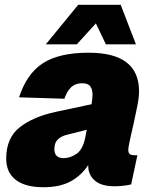

<svg xmlns="http://www.w3.org/2000/svg" viewBox="-20 -773 643 805"><path d="M350 -77Q350 -80 350 -81Q321 -37 276 -12.5Q231 12 162 12Q86 12 46 -19Q6 -50 6 -108Q6 -195 63 -239.5Q120 -284 214 -304L364 -336Q368 -364 368 -376Q368 -398 358.5 -411Q349 -424 324 -424Q296 -424 278.5 -407.5Q261 -391 250 -359L60 -365Q92 -464 160 -508Q228 -552 352 -552Q563 -552 563 -390Q563 -366 556 -330Q549 -294 540.5 -256Q532 -218 525 -187.5Q518 -157 518 -144Q518 -131 525 -126.5Q532 -122 544 -122H556L530 0Q520 3 499.5 5.5Q479 8 460 8Q405 8 377.5 -16Q350 -40 350 -77ZM208 -148Q208 -110 247 -110Q275 -110 301.5 -128.5Q328 -147 338 -199Q339 -205 340.5 -212.5Q342 -220 344 -229L261 -208Q236 -202 222 -188Q208 -174 208 -148ZM172 -587 308 -753H486L550 -587H424L382 -675L302 -587Z"/></svg>

Font: Geist Black
Style: Italic
Weight: 900
Italic angle: -12°
Designer: Basement.studio, Andrés Briganti, Mateo Zaragoza
Foundry: Basement.studio, Vercel, Andrés Briganti, Guido Ferreyra, Mateo Zaragoza
Version: Version 1.500; ttfautohint (v1.8.4.7-5d5b)